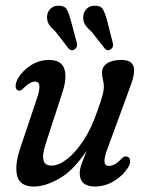

<svg xmlns="http://www.w3.org/2000/svg" viewBox="-20 -656 518 684"><path d="M432 -98Q442 -96.5 443.5 -84.8Q445 -73 436.5 -59.5Q417.5 -29.5 385.5 -10.5Q353.5 8.5 318.5 8.5Q264 8.5 264 -39Q264 -53.5 270.5 -71.8Q277 -90 288.5 -119Q242.5 -49.5 192.2 -20.5Q142 8.5 101 8.5Q50 8.5 40.8 -30.8Q31.5 -70 54 -134L111 -303.5Q132.5 -365.5 105.5 -365.5Q87.5 -365.5 64.5 -342.5Q53 -330.5 46 -333.5Q38 -334.5 36 -345.5Q34 -356.5 42.5 -374Q59 -403.5 89.2 -423Q119.5 -442.5 154.5 -442.5Q198 -442.5 208.8 -411.5Q219.5 -380.5 203.5 -330.5L143.5 -146Q129.5 -103.5 135 -84.8Q140.5 -66 163.5 -66Q188.5 -66 218.8 -89.2Q249 -112.5 277.8 -156.2Q306.5 -200 327 -261Q341.5 -301 345.8 -318Q350 -335 350 -346Q350 -360 346.8 -371.5Q343.5 -383 343.5 -397Q343.5 -418.5 361.8 -430.5Q380 -442.5 413 -442.5Q448.5 -442.5 455.8 -418.8Q463 -395 442.5 -343.5L364.5 -130.5Q351 -95.5 352.2 -80.2Q353.5 -65 368 -65Q377.5 -65 388 -70.2Q398.5 -75.5 413.5 -91.5Q424.5 -101.5 432 -98ZM232.5 -582.5 253.5 -504Q257.5 -489 246.5 -480.5Q235 -472 224.5 -483L178 -543Q161 -558.5 154.2 -569.5Q147.5 -580.5 147.5 -596Q148 -612.5 158.8 -623.8Q169.5 -635 184.5 -635.5Q210 -637 218 -622.2Q226 -607.5 232.5 -582.5ZM361.5 -582.5 381.5 -504.5Q386 -488.5 375 -480.5Q363.5 -472.5 353.5 -483L306 -543Q289 -558 282.5 -569.2Q276 -580.5 276.5 -595.5Q277 -612 287.2 -623.2Q297.5 -634.5 313.5 -635.5Q338.5 -637 346.8 -622.5Q355 -608 361.5 -582.5Z"/></svg>

Font: Fraunces 144pt S100
Style: Italic
Weight: 400
Italic angle: -16°
Version: Version 1.000; ttfautohint (v1.8.3)